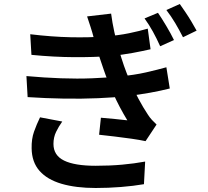

<svg xmlns="http://www.w3.org/2000/svg" viewBox="-20 -876 1040 959"><path d="M769 -812Q787 -786 810.5 -746.5Q834 -707 849 -676L780 -645Q762 -685 743.5 -718.5Q725 -752 702 -784ZM878 -856Q890 -839 906 -815.5Q922 -792 936.5 -767.5Q951 -743 962 -723L894 -690Q874 -729 855 -761Q836 -793 811 -826ZM131 -705Q239 -692 332.5 -690Q426 -688 504 -694Q571 -699 624.5 -710Q678 -721 718 -733L732 -630Q693 -621 642 -611.5Q591 -602 528 -596Q451 -590 350 -590.5Q249 -591 137 -602ZM112 -496Q201 -488 284 -485Q367 -482 440.5 -485Q514 -488 573 -494Q651 -501 709.5 -514.5Q768 -528 811 -540L828 -434Q785 -423 730 -413Q675 -403 614 -396Q551 -389 469.5 -385.5Q388 -382 298 -383.5Q208 -385 118 -391ZM448 -688Q441 -715 432.5 -741Q424 -767 415 -794L535 -808Q541 -762 551 -716.5Q561 -671 573.5 -628.5Q586 -586 599 -548Q611 -513 630 -469Q649 -425 672 -382Q695 -339 719 -303Q728 -289 738.5 -277.5Q749 -266 762 -254L707 -171Q679 -177 638 -183Q597 -189 554 -194Q511 -199 475 -203L484 -288Q517 -285 555.5 -281.5Q594 -278 616 -275Q576 -341 546.5 -406.5Q517 -472 498 -528Q486 -563 477 -590Q468 -617 461.5 -640.5Q455 -664 448 -688ZM291 -269Q273 -244 260 -217Q247 -190 247 -157Q247 -100 300 -74Q353 -48 458 -48Q528 -48 589.5 -53.5Q651 -59 705 -69L699 44Q647 53 584 58Q521 63 458 63Q359 63 287.5 42Q216 21 177.5 -22.5Q139 -66 138 -135Q137 -182 150 -218.5Q163 -255 180 -290Z"/></svg>

Font: Noto Sans TC SemiBold
Style: Regular
Weight: 600
Designer: Ryoko NISHIZUKA  (kana, bopomofo & ideographs); Paul D. Hunt (Latin, Greek & Cyrillic); Sandoll Communications , Soo-you
Foundry: Adobe
Version: Version 2.004-H2;hotconv 1.0.118;makeotfexe 2.5.65603